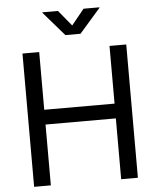

<svg xmlns="http://www.w3.org/2000/svg" viewBox="-61 -993 854 1044"><g transform="rotate(-5 365.5 -470.5)"><path d="M82.5 0V-727.5H173.8V-412.6H557.6V-727.5H648.9V0H557.6V-332H173.8V0ZM294.9 -941.4 365.2 -856 434.6 -941.4H521V-938.5L406.2 -807.1H323.7L210 -938.5V-941.4Z"/></g></svg>

Font: Inter 20pt
Style: Regular
Weight: 400
Version: Version 4.001;git-66647c0bb